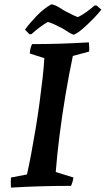

<svg xmlns="http://www.w3.org/2000/svg" viewBox="-20 -847 482 875"><path d="M30 8Q29 -4 29 -15Q29 -26 30 -38L103 -52Q112 -92 122 -145Q132 -198 142 -258Q152 -318 160 -377.5Q168 -437 174 -490Q180 -543 182 -582L116 -603Q116 -616 119 -626.5Q122 -637 126 -646Q191 -646 255.5 -648Q320 -650 385 -654Q386 -643 386.5 -632.5Q387 -622 386 -612L312 -592Q294 -507 278.5 -414.5Q263 -322 251.5 -231.5Q240 -141 234 -63L315 -38Q312 -19 304 0Q232 0 163.5 2Q95 4 30 8ZM114 -691 94 -712Q114 -740 145.5 -773Q177 -806 213 -827Q224 -827 240 -818.5Q256 -810 272 -799Q288 -791 305.5 -782Q323 -773 335 -769Q354 -778 374 -792.5Q394 -807 411 -822H420L442 -803Q427 -784 404 -760.5Q381 -737 357.5 -716.5Q334 -696 317 -689Q311 -689 296 -698Q281 -707 264 -718Q247 -727 228.5 -735.5Q210 -744 198 -747Q183 -739 161 -722.5Q139 -706 123 -691Z"/></svg>

Font: Labrada SemiBold
Style: Italic
Weight: 600
Italic angle: -7°
Designer: Mercedes Jáuregui
Foundry: Omnibus-Type Team
Version: Version 1.000; ttfautohint (v1.8.4.7-5d5b)